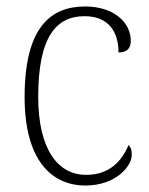

<svg xmlns="http://www.w3.org/2000/svg" viewBox="-20 -563 461 593"><path d="M244 10C337 10 387 -49 387 -85C387 -100 384 -108 377 -115C357 -67 319 -23 247 -23C159 -22 98 -102 98 -264C98 -453 156 -513 241 -513C316 -513 346 -464 346 -401C370 -401 384 -412 384 -436C384 -496 329 -543 243 -543C135 -543 56 -477 56 -263C56 -70 138 10 244 10Z"/></svg>

Font: Noto Serif Ethiopic SemiCondensed ExtraLight
Style: Regular
Weight: 200
Width: 4
Designer: Monotype Design Team
Foundry: Monotype Imaging Inc.
Version: Version 2.102